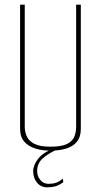

<svg xmlns="http://www.w3.org/2000/svg" viewBox="-20 -640 432 822"><path d="M196 5Q161 5 131.5 -4Q102 -13 84 -33.5Q66 -54 66 -89V-620H86V-97Q86 -75 95 -55.5Q104 -36 127.5 -24Q151 -12 196 -12Q244 -12 267.5 -24Q291 -36 298.5 -55.5Q306 -75 306 -97V-620H326V-89Q326 -54 309.5 -33.5Q293 -13 263.5 -4Q234 5 196 5ZM182 162Q155 162 138.5 142Q122 122 122 93Q122 67 143.5 39.5Q165 12 211 -4L225 0Q188 16 163.5 37.5Q139 59 139 92Q139 114 152.5 130.5Q166 147 188 147Q206 147 219.5 142.5Q233 138 249 125L251 140Q233 153 217.5 157.5Q202 162 182 162Z"/></svg>

Font: Smooch Sans Thin Thin
Style: Regular
Weight: 250
Version: Version 1.010